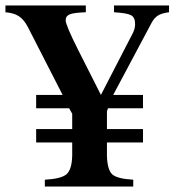

<svg xmlns="http://www.w3.org/2000/svg" viewBox="-78 -682 638 702"><path d="M444.8 -286.1H316.9L313 -274.9V-210H444.8V-161.1H313V-112.8Q314.5 -61 332.3 -44.7Q350.1 -28.3 409.2 -24.9V0H85.9V-24.9Q146.5 -28.3 165.5 -45.2Q184.6 -62 186 -112.8V-161.1H54.2V-210H186V-266.1L174.8 -286.1H54.2V-335H150.9L22.9 -585Q8.8 -611.3 -9.5 -623Q-27.8 -634.8 -58.1 -637.2V-662.1H235.8V-637.2Q192.4 -635.7 177.2 -629.6Q162.1 -623.5 162.1 -607.9Q162.1 -590.3 207 -501L276.9 -362.8L291 -335L407.2 -560.1Q416 -577.1 416 -594.2Q416 -618.2 401.4 -626.2Q386.7 -634.3 338.9 -637.2V-662.1H540V-637.2Q515.1 -634.3 501 -626Q486.8 -617.7 477.1 -600.1L335.9 -335H444.8Z"/></svg>

Font: Accordance
Style: Bold
Weight: 700
Version: Version 1.2 (build January 31, 2020) Miklal Software Solutio